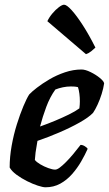

<svg xmlns="http://www.w3.org/2000/svg" viewBox="-20 -795 462 815"><path d="M173 0Q162 0 140.5 -7Q119 -14 95 -26Q71 -38 50.5 -53Q30 -68 21 -84Q21 -129 29.5 -176.5Q38 -224 51.5 -267Q65 -310 79 -343.5Q93 -377 104 -394Q114 -405 136.5 -422.5Q159 -440 189.5 -458Q220 -476 255.5 -488Q291 -500 326 -500Q342 -500 364.5 -489Q387 -478 404 -464Q421 -450 422 -441Q419 -420 411.5 -396Q404 -372 394 -350.5Q384 -329 375 -316Q357 -297 318 -275Q279 -253 231 -232.5Q183 -212 139 -197Q133 -164 131 -148Q129 -132 128 -116Q135 -107 151 -97.5Q167 -88 185 -81.5Q203 -75 214 -75Q222 -75 233.5 -83.5Q245 -92 259.5 -106.5Q274 -121 290 -140Q306 -159 322 -180Q331 -180 340.5 -174Q350 -168 352 -163Q341 -138 324.5 -109.5Q308 -81 286 -56Q264 -31 236 -15.5Q208 0 173 0ZM150 -258Q184 -270 215 -283Q246 -296 272.5 -309Q299 -322 317 -335Q318 -343 318.5 -350.5Q319 -358 319 -365Q319 -381 317 -397Q315 -413 311 -425Q303 -427 296 -427.5Q289 -428 281 -428Q264 -428 247 -424.5Q230 -421 215 -415Q192 -383 176.5 -341.5Q161 -300 150 -258ZM345 -565 181 -705Q189 -722 202.5 -738Q216 -754 230 -764.5Q244 -775 252 -775Q263 -775 284 -752Q305 -729 331.5 -688Q358 -647 385 -593Q379 -587 368 -578Q357 -569 345 -565Z"/></svg>

Font: Texturina Medium 12pt
Style: Bold Italic
Weight: 700
Italic angle: -11°
Version: Version 1.002